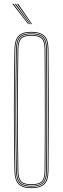

<svg xmlns="http://www.w3.org/2000/svg" viewBox="-20 -970 324 995"><path d="M143 5Q95.8 5 75.8 -16Q55.8 -37 55 -85Q53.5 -169.5 52.8 -246.9Q52 -324.2 52 -399.5Q52 -474.8 52.8 -552.2Q53.5 -629.8 55 -714Q55.8 -762.8 75.8 -783.9Q95.8 -805 143 -805Q187 -805 209 -785.5Q231 -766 231.2 -714Q231.8 -634.2 232.1 -557.4Q232.5 -480.5 232.5 -403.6Q232.5 -326.8 232.1 -247.8Q231.8 -168.8 231.2 -85Q231 -33.8 209 -14.4Q187 5 143 5ZM143 1Q186.2 1 206.6 -17.8Q227 -36.5 227.2 -85Q227.8 -163.8 228.1 -240.4Q228.5 -317 228.5 -394.1Q228.5 -471.2 228.1 -550.6Q227.8 -630 227.2 -714Q227 -763.2 206.6 -782.1Q186.2 -801 143 -801Q98 -801 78.9 -781.2Q59.8 -761.5 59 -714Q57.5 -626.2 56.8 -548.4Q56 -470.5 56 -396.2Q56 -322 56.8 -245.8Q57.5 -169.5 59 -85Q59.8 -38.2 79 -18.6Q98.2 1 143 1ZM143 -3Q99.2 -3 81.5 -21.6Q63.8 -40.2 63 -85Q61.5 -172.2 60.8 -250Q60 -327.8 60 -402.2Q60 -476.8 60.8 -553.2Q61.5 -629.8 63 -714Q63.8 -760 81.5 -778.5Q99.2 -797 143 -797Q184.2 -797 203.6 -779.4Q223 -761.8 223.2 -714Q223.8 -636 224.1 -559.1Q224.5 -482.2 224.5 -404.9Q224.5 -327.5 224.1 -248Q223.8 -168.5 223.2 -85Q223 -38 203.5 -20.5Q184 -3 143 -3ZM143 -7Q183 -7 201 -23.4Q219 -39.8 219.2 -85Q219.8 -162 220.1 -238.6Q220.5 -315.2 220.5 -392.9Q220.5 -470.5 220.1 -550.5Q219.8 -630.5 219.2 -714Q219 -760 201 -776.5Q183 -793 143 -793Q101.2 -793 84.5 -775.6Q67.8 -758.2 67 -713.8Q65.5 -626 64.8 -548.1Q64 -470.2 64 -396.1Q64 -322 64.8 -245.8Q65.5 -169.5 67 -85.2Q67.8 -41.5 84.5 -24.2Q101.2 -7 143 -7ZM143 -11Q102.2 -11 87 -27.5Q71.8 -44 71 -85.2Q69 -201.5 68.4 -302.1Q67.8 -402.8 68.4 -502Q69 -601.2 71 -713.8Q71.8 -755.8 87 -772.4Q102.2 -789 143 -789Q181.8 -789 198.4 -773.5Q215 -758 215.2 -714Q215.8 -637.5 216.1 -560.8Q216.5 -484 216.5 -406Q216.5 -328 216.1 -248Q215.8 -168 215.2 -85Q215 -42 198.4 -26.5Q181.8 -11 143 -11ZM143 -15Q179.8 -15 195.4 -29.2Q211 -43.5 211.2 -85Q211.8 -160 212.1 -237Q212.5 -314 212.5 -392.6Q212.5 -471.2 212.1 -551.6Q211.8 -632 211.2 -714Q211 -756 195.5 -770.5Q180 -785 143 -785Q103.8 -785 89.8 -769.4Q75.8 -753.8 75 -713.8Q73 -597.2 72.4 -496.6Q71.8 -396 72.4 -296.9Q73 -197.8 75 -85.2Q75.8 -46 89.8 -30.5Q103.8 -15 143 -15ZM126.2 -845 44.2 -950H50.2L130.2 -845ZM134.2 -845 56.2 -950H62.2L138.2 -845ZM142.2 -845 68.2 -950H74.2L146.2 -845Z"/></svg>

Font: Big Shoulders Inline Thin
Style: Regular
Weight: 100
Designer: Patric King
Foundry: XO Type Co
Version: Version 2.002